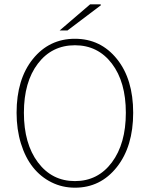

<svg xmlns="http://www.w3.org/2000/svg" viewBox="-20 -850 688 882"><path d="M324.2 12.2Q266.1 12.2 216.6 -12.5Q167 -37.1 131.6 -81.5Q96.2 -126 76.2 -190.7Q56.2 -255.4 56.2 -332Q56.2 -486.3 131.1 -579.1Q206.1 -671.9 324.2 -671.9Q442.4 -671.9 517.1 -579.1Q591.8 -486.3 591.8 -332Q591.8 -177.2 516.8 -82.5Q441.9 12.2 324.2 12.2ZM558.1 -332Q558.1 -473.6 493.9 -557.9Q429.7 -642.1 324.2 -642.1Q218.3 -642.1 154.1 -557.9Q89.8 -473.6 89.8 -332Q89.8 -189.9 154.3 -104Q218.8 -18.1 324.2 -18.1Q429.7 -18.1 493.9 -104Q558.1 -189.9 558.1 -332ZM253.9 -710 394 -830.1H441.9L443.8 -826.2L290 -710Z"/></svg>

Font: Source Sans 3 ExtraLight
Style: Regular
Weight: 200
Designer: Paul D. Hunt
Foundry: Adobe
Version: Version 3.052;hotconv 1.1.0;makeotfexe 2.6.0